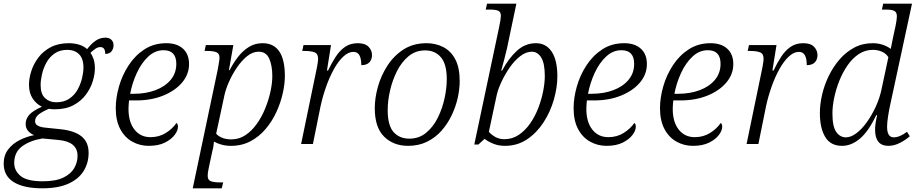

<svg xmlns="http://www.w3.org/2000/svg" viewBox="-58 -780 4960 1040"><path d="M171 240Q71 240 16.5 206.5Q-38 173 -38 106Q-38 62 -14.5 30.5Q9 -1 47 -20.5Q85 -40 127 -48Q107 -56 94 -71Q81 -86 81 -109Q81 -135 99.5 -157Q118 -179 169 -202Q138 -217 118.5 -247Q99 -277 99 -321Q99 -356 111.5 -395Q124 -434 150 -468.5Q176 -503 217 -524.5Q258 -546 315 -546Q343 -546 369 -538.5Q395 -531 414 -514Q436 -543 460 -559.5Q484 -576 513 -576Q534 -576 545.5 -564.5Q557 -553 557 -535Q557 -516 546 -502Q535 -488 512 -488Q512 -525 486 -525Q472 -525 459 -516Q446 -507 432 -494Q442 -480 449 -459.5Q456 -439 456 -410Q456 -378 444.5 -340Q433 -302 407 -267Q381 -232 339.5 -210Q298 -188 239 -188Q231 -188 222.5 -188.5Q214 -189 208 -191Q176 -178 154 -162Q132 -146 132 -123Q132 -107 147.5 -99Q163 -91 184 -89L270 -80Q346 -72 384 -41Q422 -10 422 48Q422 102 395.5 145.5Q369 189 313.5 214.5Q258 240 171 240ZM246 -226Q289 -226 317.5 -245.5Q346 -265 362.5 -295Q379 -325 386.5 -357Q394 -389 394 -414Q394 -463 370 -486.5Q346 -510 307 -510Q266 -510 238 -490.5Q210 -471 193.5 -441Q177 -411 169.5 -378Q162 -345 162 -319Q162 -271 186 -248.5Q210 -226 246 -226ZM173 202Q243 202 284 182.5Q325 163 343.5 131.5Q362 100 362 64Q362 -13 257 -22L172 -30Q105 -19 62 12.5Q19 44 19 103Q19 145 54 173.5Q89 202 173 202Z M747 10Q699 10 658 -13Q617 -36 593 -81.5Q569 -127 569 -194Q569 -250 586.5 -311.5Q604 -373 639 -426.5Q674 -480 725 -513Q776 -546 843 -546Q901 -546 933.5 -516Q966 -486 966 -433Q966 -377 928 -332.5Q890 -288 825.5 -262Q761 -236 680 -236H641Q640 -227 639 -214Q638 -201 638 -190Q638 -119 670.5 -78Q703 -37 757 -37Q804 -37 840.5 -60Q877 -83 898 -114Q906 -108 906 -94Q906 -73 888 -49Q870 -25 835 -7.5Q800 10 747 10ZM667 -272Q732 -272 784 -291.5Q836 -311 866.5 -347.5Q897 -384 897 -434Q897 -508 828 -508Q782 -508 745 -473.5Q708 -439 683 -384.5Q658 -330 647 -272Z M1122 -406Q1125 -424 1128 -441.5Q1131 -459 1131 -467Q1131 -490 1114.5 -497Q1098 -504 1064 -504H1050L1057 -536H1206L1182 -400H1186Q1206 -439 1231.5 -472Q1257 -505 1290 -525.5Q1323 -546 1364 -546Q1485 -546 1485 -368Q1485 -325 1473.5 -274Q1462 -223 1439 -173Q1416 -123 1381 -81.5Q1346 -40 1299 -15Q1252 10 1193 10Q1165 10 1142 3.5Q1119 -3 1101 -13Q1100 -4 1098.5 8.5Q1097 21 1093 35L1076 114Q1074 124 1070.5 141.5Q1067 159 1067 172Q1067 195 1083.5 201.5Q1100 208 1134 208H1151L1143 240H986ZM1195 -25Q1237 -25 1271.5 -48Q1306 -71 1333 -109Q1360 -147 1378.5 -192.5Q1397 -238 1407 -284Q1417 -330 1417 -368Q1417 -424 1400.5 -462Q1384 -500 1343 -500Q1311 -500 1281 -476Q1251 -452 1225.5 -414.5Q1200 -377 1182 -336Q1164 -295 1157 -261L1113 -56Q1122 -44 1143.5 -34.5Q1165 -25 1195 -25Z M1659 -416Q1661 -427 1663 -440Q1665 -453 1665 -462Q1665 -489 1646 -496.5Q1627 -504 1593 -504H1579L1586 -536H1735L1713 -398H1719Q1738 -438 1760 -472Q1782 -506 1811 -526Q1840 -546 1880 -546Q1920 -546 1938.5 -526.5Q1957 -507 1957 -482Q1957 -457 1942.5 -442Q1928 -427 1899 -427Q1899 -462 1889 -480.5Q1879 -499 1856 -499Q1829 -499 1802 -474Q1775 -449 1751.5 -407Q1728 -365 1709 -312Q1690 -259 1678 -203L1637 0H1573Z M2153 10Q2073 10 2022.5 -40Q1972 -90 1972 -194Q1972 -249 1989 -310Q2006 -371 2041 -425Q2076 -479 2128.5 -512.5Q2181 -546 2253 -546Q2302 -546 2343 -525Q2384 -504 2408 -459Q2432 -414 2432 -341Q2432 -298 2421.5 -250.5Q2411 -203 2389 -156.5Q2367 -110 2334 -72.5Q2301 -35 2255.5 -12.5Q2210 10 2153 10ZM2159 -29Q2212 -29 2250.5 -61Q2289 -93 2313.5 -142.5Q2338 -192 2350 -247.5Q2362 -303 2362 -351Q2362 -432 2330.5 -469.5Q2299 -507 2245 -507Q2193 -507 2155 -475.5Q2117 -444 2092 -394Q2067 -344 2054.5 -288.5Q2042 -233 2042 -184Q2042 -100 2074 -64.5Q2106 -29 2159 -29Z M2677 10Q2642 10 2613 -2Q2584 -14 2567 -28L2533 3H2511L2646 -635Q2655 -678 2655 -694Q2655 -716 2640.5 -722Q2626 -728 2598 -728H2573L2580 -760H2739L2688 -517Q2681 -487 2672 -453Q2663 -419 2657 -398H2662Q2697 -464 2742 -505Q2787 -546 2845 -546Q2900 -546 2930.5 -500Q2961 -454 2961 -367Q2961 -306 2942 -240Q2923 -174 2886 -117Q2849 -60 2796.5 -25Q2744 10 2677 10ZM2674 -26Q2717 -26 2752 -49.5Q2787 -73 2813.5 -111Q2840 -149 2857.5 -194.5Q2875 -240 2884 -285.5Q2893 -331 2893 -368Q2893 -437 2873.5 -468.5Q2854 -500 2823 -500Q2791 -500 2759.5 -475.5Q2728 -451 2702 -413Q2676 -375 2658 -336Q2640 -297 2633 -267L2590 -66Q2605 -49 2626 -37.5Q2647 -26 2674 -26Z M3227 10Q3179 10 3138 -13Q3097 -36 3073 -81.5Q3049 -127 3049 -194Q3049 -250 3066.5 -311.5Q3084 -373 3119 -426.5Q3154 -480 3205 -513Q3256 -546 3323 -546Q3381 -546 3413.5 -516Q3446 -486 3446 -433Q3446 -377 3408 -332.5Q3370 -288 3305.5 -262Q3241 -236 3160 -236H3121Q3120 -227 3119 -214Q3118 -201 3118 -190Q3118 -119 3150.5 -78Q3183 -37 3237 -37Q3284 -37 3320.5 -60Q3357 -83 3378 -114Q3386 -108 3386 -94Q3386 -73 3368 -49Q3350 -25 3315 -7.5Q3280 10 3227 10ZM3147 -272Q3212 -272 3264 -291.5Q3316 -311 3346.5 -347.5Q3377 -384 3377 -434Q3377 -508 3308 -508Q3262 -508 3225 -473.5Q3188 -439 3163 -384.5Q3138 -330 3127 -272Z M3695 10Q3647 10 3606 -13Q3565 -36 3541 -81.5Q3517 -127 3517 -194Q3517 -250 3534.5 -311.5Q3552 -373 3587 -426.5Q3622 -480 3673 -513Q3724 -546 3791 -546Q3849 -546 3881.5 -516Q3914 -486 3914 -433Q3914 -377 3876 -332.5Q3838 -288 3773.5 -262Q3709 -236 3628 -236H3589Q3588 -227 3587 -214Q3586 -201 3586 -190Q3586 -119 3618.5 -78Q3651 -37 3705 -37Q3752 -37 3788.5 -60Q3825 -83 3846 -114Q3854 -108 3854 -94Q3854 -73 3836 -49Q3818 -25 3783 -7.5Q3748 10 3695 10ZM3615 -272Q3680 -272 3732 -291.5Q3784 -311 3814.5 -347.5Q3845 -384 3845 -434Q3845 -508 3776 -508Q3730 -508 3693 -473.5Q3656 -439 3631 -384.5Q3606 -330 3595 -272Z M4072 -416Q4074 -427 4076 -440Q4078 -453 4078 -462Q4078 -489 4059 -496.5Q4040 -504 4006 -504H3992L3999 -536H4148L4126 -398H4132Q4151 -438 4173 -472Q4195 -506 4224 -526Q4253 -546 4293 -546Q4333 -546 4351.5 -526.5Q4370 -507 4370 -482Q4370 -457 4355.5 -442Q4341 -427 4312 -427Q4312 -462 4302 -480.5Q4292 -499 4269 -499Q4242 -499 4215 -474Q4188 -449 4164.5 -407Q4141 -365 4122 -312Q4103 -259 4091 -203L4050 0H3986Z M4503 10Q4441 10 4412 -38Q4383 -86 4383 -168Q4383 -215 4395 -267Q4407 -319 4431 -368.5Q4455 -418 4489.5 -458Q4524 -498 4569 -522Q4614 -546 4669 -546Q4698 -546 4723.5 -537.5Q4749 -529 4767 -515Q4770 -531 4774 -550.5Q4778 -570 4781 -585L4793 -640Q4800 -673 4800 -692Q4800 -714 4786 -721Q4772 -728 4744 -728H4719L4726 -760H4882L4763 -208Q4758 -186 4752.5 -151Q4747 -116 4747 -94Q4747 -36 4783 -36Q4815 -36 4855 -66L4870 -42Q4849 -23 4817.5 -6.5Q4786 10 4754 10Q4682 10 4682 -78Q4682 -108 4693 -156H4688Q4647 -69 4600.5 -29.5Q4554 10 4503 10ZM4524 -36Q4551 -36 4581 -58.5Q4611 -81 4638 -119Q4665 -157 4686.5 -204Q4708 -251 4718 -301L4754 -470Q4742 -490 4719 -500Q4696 -510 4671 -510Q4628 -510 4593.5 -487Q4559 -464 4532.5 -425.5Q4506 -387 4488 -341.5Q4470 -296 4460.5 -250Q4451 -204 4451 -166Q4451 -95 4471.5 -65.5Q4492 -36 4524 -36Z"/></svg>

Font: Noto Serif Light
Style: Italic
Weight: 300
Italic angle: -12°
Designer: Monotype Design Team
Foundry: Monotype Imaging Inc.
Version: Version 2.013